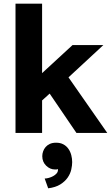

<svg xmlns="http://www.w3.org/2000/svg" viewBox="-20 -720 605 1040"><path d="M249 -213 208 -176V0H64V-700H208V-324L373 -476H540L351 -301L561 0H394ZM371 158Q371 176 366 198.5Q361 221 346.5 242Q332 263 306.5 279Q281 295 241 300L222 247Q232 247 244.5 243.5Q257 240 268 234Q279 228 286.5 219.5Q294 211 294 200V196Q289 198 286 198H278Q251 198 230 177.5Q209 157 209 126Q209 113 213.5 100Q218 87 227 76.5Q236 66 250 59.5Q264 53 284 53Q307 53 323.5 62Q340 71 350.5 86Q361 101 366 120Q371 139 371 158Z"/></svg>

Font: Post Grotesk Bold
Style: Bold
Weight: 700
Version: Version 1.0